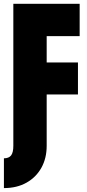

<svg xmlns="http://www.w3.org/2000/svg" viewBox="-31 -879 450 995"><path d="M-10.7 95.7V-58.6Q15.1 -58.6 26.6 -73.7Q38.1 -88.9 38.1 -123V-859.4H381.8V-691.9H210.9V-555.2H373V-389.6H210.9V-123Q210.9 -59.1 183.6 -9.8Q156.2 39.6 106.4 67.6Q56.6 95.7 -10.7 95.7Z"/></svg>

Font: Anton SC
Style: Regular
Weight: 400
Designer: Vernon Adams
Foundry: Vernon Adams
Version: Version 2.116; ttfautohint (v1.8.4.7-5d5b)